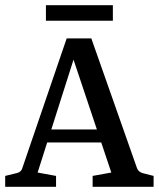

<svg xmlns="http://www.w3.org/2000/svg" viewBox="-21 -720 612 740"><path d="M145 -221H384L402 -171H130ZM507 -72Q512 -58 528 -53L571 -42V0H336V-42L408 -55L248 -533H276L124 -55L195 -42V0H-1V-42L44 -53Q61 -57 65 -72L236 -572H331ZM156 -700H414V-640H156Z"/></svg>

Font: Rasa Medium
Style: Regular
Weight: 500
Designer: Anna Giedrys (Yrsa+Rasa design), David Brezina (Yrsa art-direction, Rasa art-direction, design)
Foundry: Rosetta Type Foundry
Version: Version 2.004